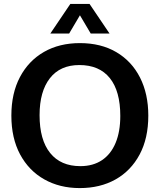

<svg xmlns="http://www.w3.org/2000/svg" viewBox="-20 -940 815 980"><path d="M387 20Q285 20 206 -24.5Q127 -69 82.5 -152Q38 -235 38 -350Q38 -464 82 -547Q126 -630 204.5 -675Q283 -720 388 -720Q495 -720 573.5 -674Q652 -628 694.5 -544.5Q737 -461 737 -350Q737 -234 692.5 -151Q648 -68 569.5 -24Q491 20 387 20ZM390 -92Q455 -92 500.5 -122.5Q546 -153 570 -210.5Q594 -268 594 -348Q594 -475 540.5 -541.5Q487 -608 385 -608Q287 -608 234.5 -540.5Q182 -473 182 -352Q182 -226 236 -159Q290 -92 390 -92ZM339 -920H437L539 -769H443L388 -862L333 -769H237Z"/></svg>

Font: Moderustic SemiBold
Style: Regular
Weight: 600
Designer: Tural Alisoy
Foundry: TAFT Foundry
Version: Version 2.120